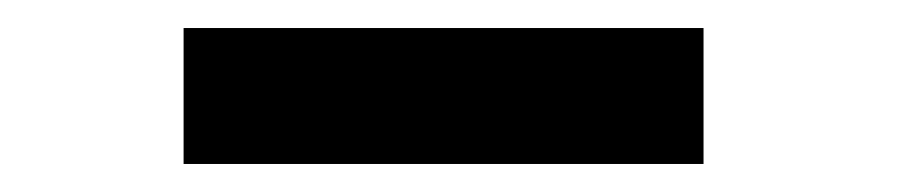

<svg xmlns="http://www.w3.org/2000/svg" viewBox="-20 -742 640 137"><path d="M111 -625V-722H482V-625Z"/></svg>

Font: Foldit ExtraBold
Style: Regular
Weight: 800
Version: Version 1.003